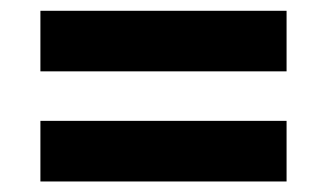

<svg xmlns="http://www.w3.org/2000/svg" viewBox="-20 -559 618 363"><path d="M56.4 -424.1V-538.6H521.8V-424.1ZM56.4 -215.9V-330.5H521.8V-215.9Z"/></svg>

Font: Spartan
Style: Bold
Weight: 700
Designer: Matt Bailey, Mirko Velimirovic
Foundry: Matt Bailey
Version: Version 1.005